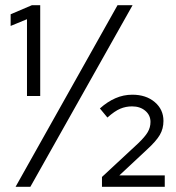

<svg xmlns="http://www.w3.org/2000/svg" viewBox="-20 -720 677 740"><path d="M84 -350V-646L21 -620V-665L103 -700H135V-350ZM40 0 433 -700H491L97 0ZM373 0V-38L513 -168Q539 -193 549.5 -211Q560 -229 560 -250Q560 -276 540 -293Q520 -310 489 -310Q465 -310 443.5 -301Q422 -292 394 -267L365 -302Q394 -328 425 -341.5Q456 -355 490 -355Q543 -355 576.5 -326.5Q610 -298 610 -254Q610 -224 596 -200Q582 -176 547 -144L440 -44H615V0Z"/></svg>

Font: Red Hat Text VF
Style: Regular
Weight: 300
Designer: Pentagram, MCKL
Foundry: Pentagram, MCKL
Version: Version 1.023